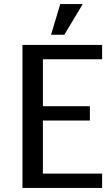

<svg xmlns="http://www.w3.org/2000/svg" viewBox="-20 -920 550 940"><path d="M90 0ZM90 0V-700H480V-630H190V-400H420V-330H190V-70H480V0ZM385 -900 295 -750H230L275 -900Z"/></svg>

Font: Scada
Style: Regular
Weight: 400
Designer: Jovanny Lemonad
Foundry: Jovanny Lemonad
Version: Version 3.005; ttfautohint (v0.91) -l 8 -r 50 -G 200 -x 0 -w